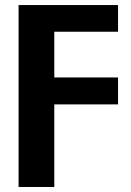

<svg xmlns="http://www.w3.org/2000/svg" viewBox="-20 -536 515 756"><path d="M53.2 -516.1H444.8V-411.1H193.8V-231H444.8V-125H193.8V200.2H53.2Z"/></svg>

Font: LT Superior
Style: Bold
Weight: 400
Designer: Daniel Lyons
Foundry: LyonsType
Version: Version 1.000